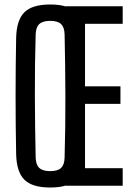

<svg xmlns="http://www.w3.org/2000/svg" viewBox="-20 -828 597 856"><path d="M204 8Q124 8 89 -26.5Q54 -61 52 -140Q47 -400 52 -660Q54 -739 89 -773.5Q124 -808 204 -808Q284 -808 318.5 -773.5Q353 -739 355 -660Q360 -399 355 -140Q353 -61 318.5 -26.5Q284 8 204 8ZM204 -65Q237 -65 252 -79Q267 -93 268 -125Q272 -261 271.5 -401.5Q271 -542 268 -675Q267 -707 252 -721Q237 -735 204 -735Q171 -735 155.5 -721Q140 -707 139 -675Q135 -542 135.5 -401.5Q136 -261 139 -125Q140 -93 155.5 -79Q171 -65 204 -65ZM272 0V-800H527V-722H359V-443H517V-365H359V-78H527V0Z"/></svg>

Font: Big Shoulders Display SemiBold
Style: Regular
Weight: 600
Designer: Patric King
Foundry: XO Type Co
Version: Version 1.000; ttfautohint (v1.8.2)